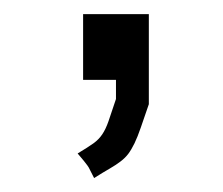

<svg xmlns="http://www.w3.org/2000/svg" viewBox="-20 -114 318 274"><path d="M192.4 34.7Q185.5 54.7 180.9 68.1Q176.3 81.5 171.9 90.6Q167.5 99.6 163.1 105.5Q158.7 111.3 152.3 116.2Q146 121.1 136.7 126.5Q127.4 131.8 114.3 140.1Q110.4 132.8 108.6 128.9Q106.9 125 104.7 122.1Q102.5 119.1 99.6 115.5Q96.7 111.8 90.8 105Q105.5 96.2 113.3 90.6Q121.1 85 126 77.6Q130.9 70.3 134.8 59.1Q138.7 47.9 145.5 27.3V0H98.6V-93.8H192.4Z"/></svg>

Font: Saysettha OT
Style: Regular
Weight: 400
Designer: John M. Durdin and Silvain Dupertuis
Foundry: Lao Script for Windows
Version: Version 2.000